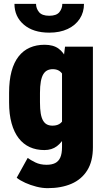

<svg xmlns="http://www.w3.org/2000/svg" viewBox="-20 -771 547 999"><path d="M318.4 -528.3H463.4V-4.9Q463.4 68.4 433.8 115.5Q404.3 162.6 351.6 185.3Q298.8 208 228 208Q199.7 208 169.2 200.2Q138.7 192.4 111.6 180.2Q84.5 168 66.9 153.8L124 50.8Q138.7 61.5 163.8 74Q189 86.4 222.7 86.4Q249 86.4 266.8 77.6Q284.7 68.8 293.7 48.6Q302.7 28.3 302.7 -5.9V-403.3ZM27.3 -238.3V-287.6Q27.3 -352.5 40 -399.7Q52.7 -446.8 76.9 -477.5Q101.1 -508.3 135.3 -523.2Q169.4 -538.1 211.9 -538.1Q257.3 -538.1 284.7 -518.1Q312 -498 326.9 -462.4Q341.8 -426.8 350.1 -378.9Q358.4 -331.1 365.2 -276.4V-243.2Q357.9 -191.9 347.4 -146.2Q336.9 -100.6 319.8 -65.4Q302.7 -30.3 276.1 -10.3Q249.5 9.8 210.9 9.8Q168.5 9.8 134.8 -5.6Q101.1 -21 77.1 -52Q53.2 -83 40.3 -129.4Q27.3 -175.8 27.3 -238.3ZM188 -287.6V-238.3Q188 -204.1 191.9 -180.9Q195.8 -157.7 204.1 -143.6Q212.4 -129.4 224.6 -123.3Q236.8 -117.2 253.4 -117.2Q280.3 -117.2 295.9 -130.9Q311.5 -144.5 317.9 -170.2Q324.2 -195.8 321.3 -230.5V-290Q322.8 -320.3 319.3 -343Q315.9 -365.7 307.6 -380.9Q299.3 -396 286.1 -403.6Q272.9 -411.1 254.4 -411.1Q238.8 -411.1 226.3 -405Q213.9 -398.9 205.3 -384.8Q196.8 -370.6 192.4 -346.7Q188 -322.8 188 -287.6ZM304.2 -751H417Q417 -707 394.8 -673.1Q372.6 -639.2 332 -620.1Q291.5 -601.1 236.3 -601.1Q152.8 -601.1 104 -642.8Q55.2 -684.6 55.2 -751H167.5Q167.5 -727.1 183.1 -708Q198.7 -689 236.3 -689Q273.9 -689 289.1 -708Q304.2 -727.1 304.2 -751Z"/></svg>

Font: Roboto Condensed Black
Style: Regular
Weight: 900
Designer: Christian Robertson
Foundry: Google
Version: Version 3.008; 2023